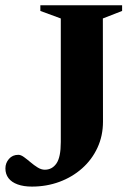

<svg xmlns="http://www.w3.org/2000/svg" viewBox="-20 -695 502 728"><path d="M370.5 -234Q370.5 -180 349.5 -134.8Q328.5 -89.5 291.2 -56.5Q254 -23.5 205.2 -5.5Q156.5 12.5 101 12.5Q69.5 12.5 46.8 4.2Q24 -4 12.2 -19.5Q0.5 -35 0.5 -56.5Q0.5 -77 14 -92.5Q27.5 -108 49.5 -108Q59 -108 70.8 -99.5Q82.5 -91 95.8 -79.8Q109 -68.5 122.8 -60Q136.5 -51.5 150 -51.5Q177.5 -51.5 194 -75.2Q210.5 -99 210.5 -156.5V-625L133 -653.5V-675H443V-653.5L370 -625Z"/></svg>

Font: Newsreader 24pt
Style: Bold
Weight: 700
Designer: Hugues Gentile
Foundry: Production Type
Version: Version 1.003